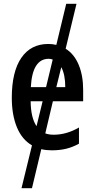

<svg xmlns="http://www.w3.org/2000/svg" viewBox="-20 -780 513 1009"><path d="M234 -549Q256 -549 276 -544L328 -760H382L325 -524Q370 -496 393.5 -439.5Q417 -383 417 -308V-248H258L218 -79Q237 -72 262 -72Q330 -72 395 -110V-25Q363 -7 328.5 1.5Q294 10 252 10Q223 10 197 4L148 209H93L148 -16Q95 -47 68.5 -112Q42 -177 42 -266Q42 -403 92 -476Q142 -549 234 -549ZM236 -471Q150 -471 142 -322H222L257 -467Q247 -471 236 -471ZM323 -322Q323 -388 302 -427L276 -322ZM141 -248Q142 -161 172 -117L204 -248Z"/></svg>

Font: Avrile Sans Condensed Medium
Style: Regular
Weight: 500
Width: 3
Designer: Monotype Design Team
Foundry: Monotype Imaging Inc.
Version: Version 2.001;September 10, 2019;FontCreator 11.5.0.2425 64-